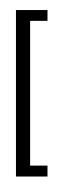

<svg xmlns="http://www.w3.org/2000/svg" viewBox="-20 -914 358 1204"><path d="M277.8 192.9H80.1V-851.1H277.8V-783.2H168.9V124.5H277.8ZM220.2 -765.6ZM215.3 -894ZM190.4 -51.3ZM201.2 270Z"/></svg>

Font: Noto Sans Tamil UI
Style: Regular
Weight: 400
Designer: Monotype Design Team
Foundry: Monotype Imaging Inc.
Version: Version 1.07